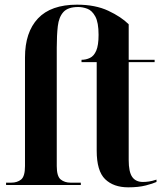

<svg xmlns="http://www.w3.org/2000/svg" viewBox="-20 -792 707 822"><path d="M529 10Q466 10 430 -25Q394 -60 394 -147V-526H329V-536Q348 -536 365 -544Q382 -552 392 -575Q402 -598 402 -643Q402 -696 388 -721.5Q374 -747 354 -754.5Q334 -762 315 -762Q271 -762 251.5 -740.5Q232 -719 227.5 -680Q223 -641 223 -588V-81Q223 -37 240 -23.5Q257 -10 282 -10H326V0H6V-10H28Q54 -10 70.5 -23.5Q87 -37 87 -81V-546Q87 -654 142.5 -713Q198 -772 310 -772Q388 -772 443.5 -746Q499 -720 531 -688V-536H642V-526H531V-107Q531 -56 546 -34.5Q561 -13 592 -13Q604 -13 618 -15Q632 -17 650 -23V-13Q635 -6 604 2Q573 10 529 10Z"/></svg>

Font: Noto Serif Display Condensed
Style: Bold
Weight: 700
Width: 3
Designer: Monotype Design Team
Foundry: Monotype Imaging Inc.
Version: Version 2.009